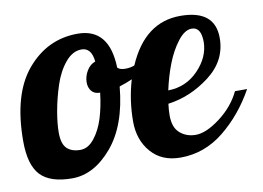

<svg xmlns="http://www.w3.org/2000/svg" viewBox="-69 -602 960 700"><g transform="rotate(-10 411.5 -252.0)"><path d="M256 -510Q373 -510 377 -363Q386 -354 406 -354Q425 -354 440 -360Q504 -509 636 -509Q764 -509 764 -405Q764 -321 692.5 -266.5Q621 -212 538 -201Q535 -177 535 -158Q535 -113 559 -92.5Q583 -72 617 -72Q656 -72 708 -111.5Q760 -151 785 -204H830Q781 -116 709 -58Q637 0 548 0Q479 0 439.5 -45.5Q400 -91 400 -159Q400 -238 422 -312Q400 -302 374 -294Q361 -152 294 -73Q227 6 146 6Q65 6 29 -32Q-7 -70 -7 -158Q-7 -332 68.5 -421Q144 -510 256 -510ZM193 -91Q222 -91 245 -120Q268 -149 281 -190.5Q294 -232 300 -284Q279 -284 268.5 -297Q258 -310 258 -329Q258 -351 270 -371.5Q282 -392 302 -399Q297 -451 260 -451Q227 -451 200 -418.5Q173 -386 157.5 -338.5Q142 -291 134 -245.5Q126 -200 126 -167Q126 -125 143.5 -108Q161 -91 193 -91ZM704 -400Q704 -456 669 -456Q643 -456 617.5 -423Q592 -390 574.5 -345Q557 -300 546 -249Q612 -250 657.5 -297Q703 -344 704 -400Z"/></g></svg>

Font: Lobster 1.3
Style: Regular
Weight: 400
Designer: Pablo Impallari
Foundry: Pablo Impallari. www.impallari.com
Version: Version 1.003 2010